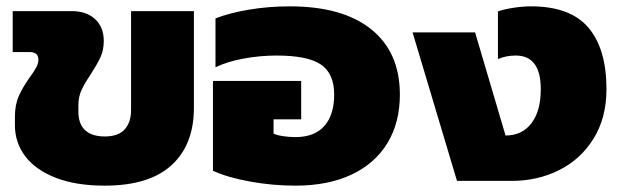

<svg xmlns="http://www.w3.org/2000/svg" viewBox="-20 -570 1951 605"><path d="M27 -176V-202Q27 -240 39.5 -268Q52 -296 75 -328Q89 -347 95 -359Q101 -371 101 -382Q101 -406 73 -406H20V-535H205Q253 -535 280 -509.5Q307 -484 307 -441Q307 -412 296.5 -389.5Q286 -367 266 -336Q247 -308 237 -286.5Q227 -265 227 -239V-219Q227 -179 248.5 -159.5Q270 -140 310 -140Q353 -140 373 -162.5Q393 -185 393 -223V-535H591V-230Q591 -114 520.5 -49.5Q450 15 310 15Q220 15 156.5 -9.5Q93 -34 60 -77Q27 -120 27 -176Z M651 -32V-315H929V-194H842V-149Q852 -144 871.5 -141Q891 -138 911 -138Q971 -138 1002 -173Q1033 -208 1033 -272Q1033 -338 991.5 -366.5Q950 -395 851 -395Q800 -395 748 -385.5Q696 -376 659 -358V-512Q702 -529 764 -539.5Q826 -550 893 -550Q1060 -550 1150 -477.5Q1240 -405 1240 -272Q1240 -184 1201 -119.5Q1162 -55 1088 -20Q1014 15 911 15Q839 15 767.5 2Q696 -11 651 -32Z M1280 -468H1477L1573 -143Q1625 -143 1654.5 -181.5Q1684 -220 1684 -289Q1684 -395 1605 -395Q1575 -395 1549 -384V-534Q1569 -541 1598 -545.5Q1627 -550 1653 -550Q1777 -550 1834 -483Q1891 -416 1891 -289Q1891 -199 1850.5 -133.5Q1810 -68 1742 -34Q1674 0 1592 0H1420Z"/></svg>

Font: Prompt ExtraBold
Style: Regular
Weight: 800
Designer: Katatrad Team
Foundry: CadsonDemak
Version: Version 1.001